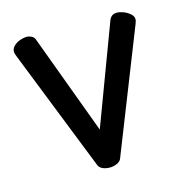

<svg xmlns="http://www.w3.org/2000/svg" viewBox="-80 -549 596 630"><g transform="rotate(-15 218.0 -233.5)"><path d="M218 9Q205 9 194.5 4.5Q184 0 180 -9L16 -424Q15 -426 13.5 -431Q12 -436 12 -440Q12 -450 20.5 -458.5Q29 -467 41.5 -471.5Q54 -476 65 -476Q73 -476 81 -472Q89 -468 92 -460L218 -120L344 -456Q347 -465 353.5 -470.5Q360 -476 371 -476Q381 -476 393 -471.5Q405 -467 415 -458.5Q425 -450 425 -440Q425 -435 423.5 -431Q422 -427 421 -424L257 -9Q253 -1 242 4Q231 9 218 9Z"/></g></svg>

Font: Dosis Medium
Style: Regular
Weight: 500
Designer: EdgarTolentino, PabloImpallari, IginoMarini
Foundry: EdgarTolentino, PabloImpallari, IginoMarini
Version: Version 3.001; ttfautohint (v1.8.2)